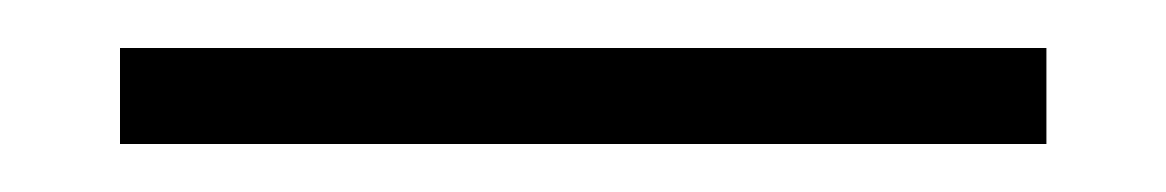

<svg xmlns="http://www.w3.org/2000/svg" viewBox="-20 2 486 80"><path d="M30 22V62H416V22Z"/></svg>

Font: Mazius Display
Style: Regular
Weight: 400
Designer: Alberto Casagrande & Collletttivo
Foundry: Collletttivo
Version: Version 2.000;Glyphs 3.2 (3217)